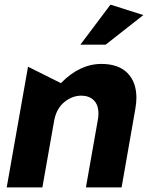

<svg xmlns="http://www.w3.org/2000/svg" viewBox="-20 -809 644 829"><path d="M569 -386Q569 -455 530 -494Q491 -533 418 -533Q324 -533 243 -450L101 -521L9 0H163L214 -289Q224 -341 258 -368.5Q292 -396 331 -396Q364 -396 384.5 -376.5Q405 -357 405 -318Q405 -304 402 -289L351 0H505L564 -337Q569 -365 569 -386ZM327 -616H436L599 -744L457 -789Z"/></svg>

Font: Geom Bold
Style: Bold Italic
Weight: 700
Italic angle: -10°
Version: Version 1.102